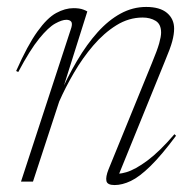

<svg xmlns="http://www.w3.org/2000/svg" viewBox="-20 -523 554 553"><path d="M32.5 -315.5 26.5 -318.5Q59.5 -393 87.8 -432.2Q116 -471.5 141.8 -485.5Q167.5 -499.5 191.5 -499.5Q200.5 -499.5 207.5 -498.5Q214.5 -497.5 220.5 -495.2Q226.5 -493 231.5 -490L158 -257L148.5 -242.5Q173.5 -300 201.8 -347.8Q230 -395.5 261.2 -430.2Q292.5 -465 327.5 -484Q362.5 -503 401 -503Q440.5 -503 461 -485.8Q481.5 -468.5 481.5 -440.5Q481.5 -424.5 476.2 -404.5Q471 -384.5 454.5 -345.5L316 -5L303.5 -24Q318 -19.5 343.8 -27Q369.5 -34.5 404.5 -60.5Q439.5 -86.5 482.5 -136.5L487 -132Q445 -75.5 413.2 -44.5Q381.5 -13.5 356.8 -1.8Q332 10 310 10Q289 10 286.5 -1.8Q284 -13.5 292.5 -35L417 -340Q433 -378.5 438.5 -398.2Q444 -418 444 -429Q444 -453.5 428.2 -463Q412.5 -472.5 391 -472.5Q351 -472.5 315.2 -450.2Q279.5 -428 248.5 -391.8Q217.5 -355.5 192.8 -313Q168 -270.5 150.5 -230.5L75 0H40.5L185.5 -443.5Q189 -456 184.8 -461Q180.5 -466 171 -466Q158.5 -466 139 -455.2Q119.5 -444.5 93 -412Q66.5 -379.5 32.5 -315.5Z"/></svg>

Font: Newsreader 60pt ExtraLight
Style: Italic
Weight: 250
Italic angle: -17°
Designer: Hugues Gentile
Foundry: Production Type
Version: Version 1.003